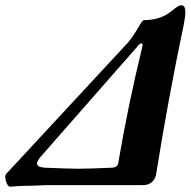

<svg xmlns="http://www.w3.org/2000/svg" viewBox="-56 -700 721 726"><path d="M-36 -31Q-36 -39 -33 -42L426 -537Q444 -557 467 -596Q482 -624 489 -624Q545 -624 583 -651Q587 -654 591 -657Q595 -660 599 -663Q610 -672 616.5 -676Q623 -680 630 -680Q645 -680 645 -653Q645 -641 640 -613Q579 -322 535 -45Q532 -24 519 -12Q506 0 485 0H119L74 2Q24 2 -16 6Q-24 7 -30 -6Q-36 -19 -36 -31ZM241 -62Q282 -62 370 -66Q388 -68 391 -83Q429 -306 481 -518Q483 -525 483 -530.5Q483 -536 479 -536Q473 -536 466 -527L101 -111Q84 -92 84 -82Q84 -68 112 -66Q200 -62 241 -62Z"/></svg>

Font: EB Garamond
Style: Bold Italic
Weight: 700
Italic angle: -17.2°
Designer: Georg Duffner and Octavio Pardo
Foundry: Georg Duffner
Version: Version 1.000